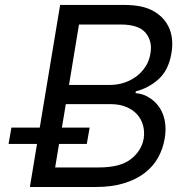

<svg xmlns="http://www.w3.org/2000/svg" viewBox="-20 -747 746 767"><path d="M14.2 -171.9 25.6 -237.2H138.8L220.2 -727.3H474.4Q513.1 -727.3 543 -721.1Q572.8 -714.8 595.5 -701.3Q617.9 -688.2 633.3 -670.5Q648.8 -652.7 657.3 -631.2Q665.8 -609.7 667.6 -585.2Q669.4 -560.7 664.8 -534.1Q653.1 -465.2 611.9 -429.3Q572.8 -394.9 522.7 -382.1L521.3 -375Q537.6 -373.9 553.3 -368.3Q568.9 -362.6 584.2 -351.6Q599.1 -340.9 611.2 -325.6Q623.2 -310.4 630.9 -290.5Q638.5 -270.6 640.6 -246.3Q642.8 -221.9 637.8 -193.2Q631 -152.3 611.3 -117Q591.6 -81.7 557.7 -55.8Q523.8 -29.8 475.3 -14.9Q426.8 0 362.2 0H99.4L127.8 -171.9ZM200.3 -78.1H375Q461.3 -78.1 503.6 -111.9Q545.5 -145.2 554 -193.2Q558.2 -220.9 551.5 -245.9Q544.7 -271 527.9 -289.8Q511 -308.6 484.4 -319.8Q457.7 -331 421.9 -331H242.9L227.3 -237.2H338.1L326.7 -171.9H215.9ZM255.7 -407.7H419Q448.9 -407.7 476.2 -416.7Q503.6 -425.8 525.4 -442.3Q547.2 -458.8 562 -482.1Q576.7 -505.3 581 -534.1Q589.5 -582 561.8 -615.8Q534.1 -649.1 461.6 -649.1H295.5Z"/></svg>

Font: Inter P
Style: Italic
Weight: 400
Italic angle: -9.40001°
Designer: Rasmus Andersson
Foundry: rsms
Version: Version 3.018;git-588b23468